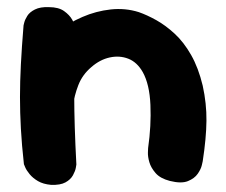

<svg xmlns="http://www.w3.org/2000/svg" viewBox="-20 -519 634 538"><path d="M456 -12Q429 -19 416 -34Q403 -49 398.5 -64.5Q394 -80 394.5 -92Q395 -104 395 -104Q404 -167 401.5 -225Q399 -283 380 -317Q364 -345 339.5 -354.5Q315 -364 287.5 -358Q260 -352 236 -331Q211 -310 199.5 -280.5Q188 -251 184.5 -221Q181 -191 180 -168Q180 -143 179.5 -126.5Q179 -110 179.5 -98.5Q180 -87 180 -75Q180 -75 179.5 -68Q179 -61 175 -52Q171 -43 160 -35.5Q149 -28 127 -26Q109 -25 94.5 -35Q80 -45 72 -55Q64 -65 64 -65Q54 -80 52.5 -94Q51 -108 52 -128Q53 -148 50 -180Q46 -218 45.5 -245.5Q45 -273 48.5 -294.5Q52 -316 61 -336.5Q70 -357 86 -380Q108 -407 140.5 -431Q173 -455 211 -471.5Q249 -488 290 -492.5Q331 -497 369 -485Q392 -477 418 -462.5Q444 -448 469.5 -424.5Q495 -401 515.5 -365Q536 -329 548 -279Q559 -229 558.5 -180.5Q558 -132 548 -67Q548 -67 545.5 -56Q543 -45 534 -32Q525 -19 506.5 -11.5Q488 -4 456 -12ZM123 -1Q101 -3 86.5 -11.5Q72 -20 63 -31Q54 -42 50.5 -50.5Q47 -59 47 -59Q41 -113 38.5 -158.5Q36 -204 36 -247Q36 -290 38.5 -338.5Q41 -387 46 -448Q46 -448 48 -456Q50 -464 56.5 -474.5Q63 -485 78 -492.5Q93 -500 117 -499Q144 -499 159.5 -488Q175 -477 182.5 -463.5Q190 -450 192.5 -440Q195 -430 195 -430Q191 -381 189.5 -338Q188 -295 188 -252.5Q188 -210 189.5 -162.5Q191 -115 194 -58Q194 -58 192.5 -49Q191 -40 184.5 -28Q178 -16 163.5 -8Q149 0 123 -1Z"/></svg>

Font: Sour Gummy Black
Style: Bold
Weight: 700
Version: Version 1.000